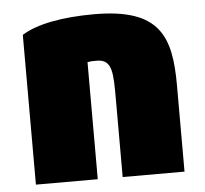

<svg xmlns="http://www.w3.org/2000/svg" viewBox="-45 -606 714 668"><g transform="rotate(-5 311.5 -271.5)"><path d="M270 15V-394C283 -396 286 -396 303 -396C357 -396 357 -349 357 -255V15H573V-286C573 -456 538 -558 307 -558C196 -558 106 -541 54 -508V15Z"/></g></svg>

Font: Repo ExtraBlack
Style: Regular
Weight: 400
Designer: Stefan Peev
Foundry: Context Ltd
Version: Version 001.502